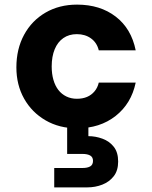

<svg xmlns="http://www.w3.org/2000/svg" viewBox="-20 -544 659 832"><path d="M314 12Q237 12 177.5 -22.5Q118 -57 84.5 -116.5Q51 -176 51 -252Q51 -332 84.5 -393.5Q118 -455 177.5 -489.5Q237 -524 314 -524Q414 -524 481.5 -472Q549 -420 568 -326H408Q400 -359 374.5 -377.5Q349 -396 313 -396Q279 -396 254.5 -379Q230 -362 217 -330.5Q204 -299 204 -256Q204 -224 211.5 -198Q219 -172 233 -154Q247 -136 267.5 -126Q288 -116 313 -116Q338 -116 357 -124Q376 -132 389.5 -148Q403 -164 408 -186H568Q549 -95 481 -41.5Q413 12 314 12ZM215 268V184H337Q359 184 371 177Q383 170 383 153Q383 137 371 130Q359 123 337 123H271V-4H363V46Q394 46 424 57Q454 68 473 92Q492 116 492 156Q492 195 473 219.5Q454 244 423.5 256Q393 268 358 268Z"/></svg>

Font: DM Sans 12pt Black
Style: Regular
Weight: 900
Version: Version 4.004;gftools[0.9.30]